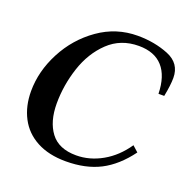

<svg xmlns="http://www.w3.org/2000/svg" viewBox="-125 -801 930 942"><g transform="rotate(20 340.0 -330.0)"><path d="M38 -246Q38 -350 90.5 -450.5Q143 -551 234.5 -615.5Q326 -680 438 -680Q526 -680 599 -650.5Q672 -621 672 -545Q672 -507 660 -447H630Q628 -539 585 -587Q542 -635 460 -635Q366 -635 302 -574Q238 -513 207.5 -420Q177 -327 177 -232Q177 -138 219.5 -81.5Q262 -25 353 -25Q423 -25 488.5 -62Q554 -99 601 -168L631 -141Q569 -57 494 -18.5Q419 20 315 20Q226 20 163.5 -13.5Q101 -47 69.5 -107.5Q38 -168 38 -246Z"/></g></svg>

Font: Philosopher
Style: Bold Italic
Weight: 700
Italic angle: -10°
Designer: Jovanny Lemonad
Foundry: Jovanny Lemonad
Version: Version 2.000